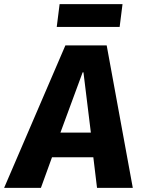

<svg xmlns="http://www.w3.org/2000/svg" viewBox="-71 -914 686 934"><path d="M383 -149H182L128 0H-51L247 -693H448L575 0H401ZM223 -269H371L335 -562H331ZM511 -783H205L219 -894H525Z"/></svg>

Font: Szlgxwxxxixliatcpuztgldltzi
Style: Regular
Weight: 700
Italic angle: -8°
Designer: Carrois Corporate & Edenspiekermann
Foundry: Carrois Corporate GbR & Edenspiekermann AG
Version: Version 2.001